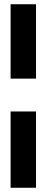

<svg xmlns="http://www.w3.org/2000/svg" viewBox="-20 -727 220 906"><path d="M30 -707H150V-356H30ZM30 -201H150V159H30Z"/></svg>

Font: Non Bureau Medium
Style: Regular
Weight: 500
Designer: Jona Saucedo
Foundry: Non Foundry
Version: Version 1.000; ttfautohint (v1.8.4)